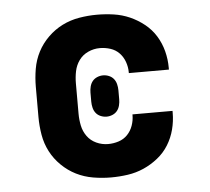

<svg xmlns="http://www.w3.org/2000/svg" viewBox="-44 -575 688 630"><g transform="rotate(-5 300.0 -260.0)"><path d="M297 8Q268 8 238.5 3Q209 -2 183 -15Q157 -28 135.5 -49Q114 -70 100.5 -96Q87 -122 82 -151.5Q77 -181 77 -210V-310Q77 -339 82 -368.5Q87 -398 100.5 -424Q114 -450 135.5 -471Q157 -492 183 -505Q209 -518 238.5 -523Q268 -528 297 -528Q325 -528 352.5 -524Q380 -520 405 -509Q430 -498 452 -480.5Q474 -463 488.5 -439.5Q503 -416 510 -389Q517 -362 517 -334V-328H385V-331Q385 -348 379 -365Q373 -382 361 -394.5Q349 -407 332 -412.5Q315 -418 297 -418Q277 -418 258.5 -409.5Q240 -401 228.5 -385Q217 -369 213 -349.5Q209 -330 209 -310V-210Q209 -190 213 -170.5Q217 -151 228.5 -135Q240 -119 258.5 -110.5Q277 -102 297 -102Q315 -102 332 -107.5Q349 -113 361 -125.5Q373 -138 379 -155Q385 -172 385 -189V-192H517V-186Q517 -158 510 -131Q503 -104 488.5 -80.5Q474 -57 452 -39.5Q430 -22 405 -11Q380 0 352.5 4Q325 8 297 8ZM300 -192Q290 -192 280.5 -196Q271 -200 265 -207.5Q259 -215 256.5 -225Q254 -235 254 -245V-275Q254 -285 256.5 -295Q259 -305 265 -312.5Q271 -320 280.5 -324Q290 -328 300 -328Q310 -328 319.5 -324Q329 -320 335 -312.5Q341 -305 343.5 -295Q346 -285 346 -275V-245Q346 -235 343.5 -225Q341 -215 335 -207.5Q329 -200 319.5 -196Q310 -192 300 -192Z"/></g></svg>

Font: Iosevka HT Extrabold Extended
Style: Regular
Weight: 800
Width: 7
Monospace: yes
Designer: Belleve Invis
Foundry: Belleve Invis
Version: Version 32.3.0; ttfautohint (v1.8.4)